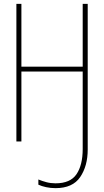

<svg xmlns="http://www.w3.org/2000/svg" viewBox="-20 -734 540 996"><path d="M435 42V-714H409V-388H91V-714H65V0H91V-363H409V39Q409 122 377 169.5Q345 217 268 217Q243 217 220.5 211Q198 205 179 197V224Q196 232 219.5 237Q243 242 268 242Q357 242 396 184.5Q435 127 435 42Z"/></svg>

Font: Noto Sans Mono UI Condensed Thin
Style: Regular
Weight: 250
Width: 3
Designer: Monotype Design team
Foundry: Monotype Imaging Inc.
Version: 1.000